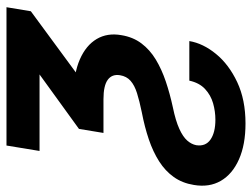

<svg xmlns="http://www.w3.org/2000/svg" viewBox="-124 -462 792 604"><g transform="rotate(-90 272.0 -160.0)"><path d="M116.2 -535.6H551.3L538.6 -459L228 -230.5H155.8L168.5 -307.6L339.8 -431.6H99.1ZM117.2 61.5Q112.8 90.8 135 106.2Q157.2 121.6 197.3 121.6Q223.6 121.6 249.3 114.3Q274.9 106.9 294.2 88.9Q313.5 70.8 320.3 39.6H444.8Q437.5 83 404.3 123.5Q371.1 164.1 315.7 190.2Q260.3 216.3 185.5 216.3Q119.1 216.3 72.8 195.8Q26.4 175.3 5.1 138.7Q-16.1 102.1 -7.8 53.7Q-2 17.6 17.1 -9.3Q36.1 -36.1 66.4 -55.4Q96.7 -74.7 135.7 -87.9Q174.8 -101.1 220.7 -109.9Q256.3 -117.2 281 -125Q305.7 -132.8 319.8 -145.3Q334 -157.7 337.4 -178.7Q341.3 -203.6 323 -217Q304.7 -230.5 261.7 -230.5H206.1L225.6 -324.2H277.3Q342.8 -324.2 387 -304.9Q431.2 -285.6 451.2 -252Q471.2 -218.3 463.4 -174.3Q457.5 -137.7 437.5 -111.1Q417.5 -84.5 386.7 -65.9Q356 -47.4 317.6 -34.4Q279.3 -21.5 236.3 -12.2Q193.8 -3.4 168.7 8.1Q143.6 19.5 131.8 33Q120.1 46.4 117.2 61.5Z"/></g></svg>

Font: Inter 20pt SemiBold
Style: Italic
Weight: 600
Italic angle: -9.3988°
Version: Version 4.001;git-66647c0bb